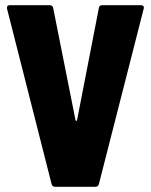

<svg xmlns="http://www.w3.org/2000/svg" viewBox="-20 -720 581 740"><path d="M361 -689 277 -257C276 -253 272 -253 271 -257L185 -689C184 -696 179 -700 172 -700H18C11 -700 7 -697 7 -691C7 -690 7 -688 7 -687L179 -10C181 -3 186 0 193 0H347C354 0 359 -3 361 -10L534 -687C536 -696 531 -700 523 -700H374C367 -700 362 -697 361 -689Z"/></svg>

Font: Barlow Semi Condensed ExtraBold
Style: Regular
Weight: 800
Width: 4
Designer: Jeremy Tribby
Foundry: Tribby Type
Version: Version 1.422;hotconv 1.0.109;makeotfexe 2.5.65596